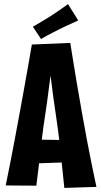

<svg xmlns="http://www.w3.org/2000/svg" viewBox="-20 -915 496 940"><path d="M295 5Q289 -50 283 -109.5Q277 -169 270 -230Q263 -291 254 -349Q247 -394 241.5 -435.5Q236 -477 231.5 -514Q227 -551 222.5 -582.5Q218 -614 214 -638L136 -697L324 -705Q331 -662 338 -618.5Q345 -575 352 -532.5Q359 -490 366.5 -448Q374 -406 381 -365Q393 -297 405 -233Q417 -169 429 -110.5Q441 -52 452 0ZM128 -114V-232L324 -229V-121ZM158 -6 8 -7Q18 -56 29 -111.5Q40 -167 51.5 -228.5Q63 -290 75 -355Q85 -410 95.5 -467Q106 -524 116 -582Q126 -640 136 -697L324 -705L240 -630Q235 -600 229 -557Q223 -514 216.5 -461.5Q210 -409 201 -351Q192 -294 185 -234.5Q178 -175 171.5 -117Q165 -59 158 -6ZM181 -724 141 -784Q161 -796 182.5 -808.5Q204 -821 226 -835Q241 -845 255.5 -854.5Q270 -864 284.5 -874.5Q299 -885 313 -895L363 -815Q346 -807 329.5 -799.5Q313 -792 297.5 -785Q282 -778 267 -770Q253 -763 238.5 -755.5Q224 -748 210 -740.5Q196 -733 181 -724Z"/></svg>

Font: Truculenta Black
Style: Regular
Weight: 900
Version: Version 1.002